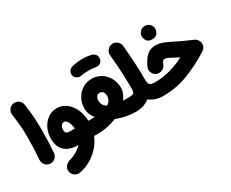

<svg xmlns="http://www.w3.org/2000/svg" viewBox="-139 -1187 2408 2000"><g transform="rotate(-30 1065.5 -187.0)"><path d="M34.7 -558.1Q30.3 -592.3 51.3 -620.1Q72.3 -647.9 106.4 -652.3Q140.6 -656.7 168.5 -635.7Q196.3 -614.7 200.7 -580.6Q209.5 -514.6 214.4 -464.8Q219.2 -415 221.2 -369.1Q223.1 -323.2 223.1 -268.6Q223.1 -196.3 220.5 -125Q217.8 -53.7 212.9 6.3Q210 40.5 183.3 63.2Q156.7 85.9 122.1 83Q87.9 80.1 65.4 53.5Q43 26.9 45.9 -7.3Q50.8 -67.9 53.5 -137.9Q56.2 -208 56.2 -277.3Q56.2 -325.2 54.4 -364.3Q52.7 -403.3 48.1 -448.2Q43.5 -493.2 34.7 -558.1Z M474.1 61.5Q369.6 61.5 314.2 11Q258.8 -39.6 258.8 -136.7Q258.8 -207 287.4 -263.2Q315.9 -319.3 363.3 -351.8Q410.6 -384.3 467.3 -384.3Q530.3 -384.3 579.6 -347.9Q628.9 -311.5 658.2 -248.3Q687.5 -185.1 691.4 -105.5H707Q741.7 -105.5 765.9 -81.1Q790 -56.6 790 -22Q790 12.2 765.9 36.9Q741.7 61.5 707 61.5H663.1Q635.7 128.9 586.9 182.4Q538.1 235.8 476.1 271Q414.1 306.2 346.7 318.8Q313.5 325.2 284.4 305.2Q255.4 285.2 249 251.5Q242.7 217.8 262.9 190.4Q283.2 163.1 315.9 153.8Q369.1 138.7 408.9 115Q448.7 91.3 475.6 61.5ZM472.7 -105.5H529.3Q526.4 -134.8 517.8 -161.4Q509.3 -188 495.6 -205.1Q481.9 -222.2 463.4 -222.2Q443.8 -222.2 429.2 -204.1Q414.6 -186 414.6 -152.3Q414.6 -125.5 429 -115.5Q443.4 -105.5 472.7 -105.5Z M623.5 -22Q623.5 -56.6 648.2 -81.1Q672.9 -105.5 707 -105.5Q739.3 -105.5 767.1 -106.9Q743.7 -136.2 731 -168.5Q718.3 -200.7 718.3 -234.4Q718.3 -299.3 746.8 -352.3Q775.4 -405.3 825 -436.5Q874.5 -467.8 937 -467.8Q999.5 -467.8 1049.3 -436.5Q1099.1 -405.3 1127.9 -352.3Q1156.7 -299.3 1156.7 -234.4Q1156.7 -200.7 1144 -168.5Q1131.3 -136.2 1108.4 -106.9Q1135.7 -105.5 1167.5 -105.5H1168Q1202.6 -105.5 1226.8 -81.1Q1251 -56.6 1251 -22Q1251 12.2 1226.8 36.9Q1202.6 61.5 1168 61.5H1167.5Q1106 61.5 1047.6 49.3Q989.3 37.1 938 15.6Q886.2 37.1 827.6 49.3Q769 61.5 707 61.5Q672.9 61.5 648.2 36.9Q623.5 12.2 623.5 -22ZM885.3 -234.4Q885.3 -176.3 937.5 -145Q989.7 -176.3 989.7 -234.4Q989.7 -263.2 976.1 -281.5Q962.4 -299.8 937 -299.8Q911.6 -299.8 898.4 -281.5Q885.3 -263.2 885.3 -234.4ZM781.2 -596.2Q773.9 -622.1 787.1 -645.8Q800.3 -669.4 827.1 -678.2Q855 -686.5 891.1 -690.9Q927.2 -695.3 962.9 -695.3Q1001 -695.3 1031.5 -689.9Q1062 -684.6 1083 -675.8Q1109.9 -660.6 1116.9 -631.3Q1124 -602.1 1106.9 -577.6Q1093.3 -558.1 1074 -552Q1054.7 -545.9 1033.7 -550.3Q1019.5 -553.2 999.8 -555.4Q980 -557.6 962.9 -557.6Q930.2 -557.6 904.8 -555.7Q879.4 -553.7 863.8 -549.8Q837.9 -543 813.5 -556.6Q789.1 -570.3 781.2 -596.2Z M1084.5 -22Q1084.5 -56.6 1109.1 -81.1Q1133.8 -105.5 1168 -105.5Q1204.6 -105.5 1221.7 -110.1Q1238.8 -114.7 1243.9 -130.9Q1249 -147 1249 -180.2Q1249 -254.4 1246.3 -320.1Q1243.7 -385.7 1239 -449.7Q1234.4 -513.7 1227.5 -583.5Q1224.1 -618.2 1246.6 -644.8Q1269 -671.4 1303.2 -674.8Q1337.4 -678.2 1364.3 -656Q1391.1 -633.8 1394.5 -599.1Q1404.3 -495.1 1409.9 -398.4Q1415.5 -301.8 1416 -189Q1416.5 -184.6 1416.5 -180.2Q1416.5 -134.3 1432.6 -119.9Q1448.7 -105.5 1496.6 -105.5H1497.1Q1531.7 -105.5 1555.9 -81.1Q1580.1 -56.6 1580.1 -22Q1580.1 12.2 1555.9 36.9Q1531.7 61.5 1497.1 61.5H1496.6Q1451.7 61.5 1409.4 48.1Q1367.2 34.7 1334 8.3Q1267.6 61.5 1168 61.5Q1133.8 61.5 1109.1 36.9Q1084.5 12.2 1084.5 -22Z M1686.5 -436.5Q1736.8 -436.5 1790.5 -413.3Q1844.2 -390.1 1894.5 -364.3Q1928.2 -346.7 1971.4 -327.1Q2014.6 -307.6 2068.4 -284.7Q2090.3 -275.4 2104.7 -253.7Q2119.1 -231.9 2119.1 -208Q2119.1 -162.1 2080.1 -137.2Q1940.9 -49.3 1797.6 6.1Q1654.3 61.5 1497.1 61.5Q1462.4 61.5 1437.7 36.4Q1413.1 11.2 1413.1 -22Q1413.1 -55.2 1437.7 -80.3Q1462.4 -105.5 1497.1 -105.5Q1585.9 -105.5 1674.6 -129.4Q1763.2 -153.3 1851.6 -198.2Q1835 -206.5 1818.1 -215.3Q1801.3 -224.1 1784.2 -233.4Q1758.8 -247.6 1738.5 -257.1Q1718.3 -266.6 1703.1 -266.6Q1684.1 -266.6 1675.8 -255.4Q1667.5 -244.1 1655.8 -214.8Q1648.9 -197.3 1629.2 -183.6Q1609.4 -169.9 1584 -167.7Q1558.6 -165.5 1534.7 -181.2Q1511.7 -196.3 1501.5 -226.1Q1491.2 -255.9 1505.4 -286.6Q1525.4 -329.6 1549.6 -363.5Q1573.7 -397.5 1606.7 -417Q1639.6 -436.5 1686.5 -436.5ZM1611.3 -588.4Q1611.3 -619.1 1634 -643.3Q1656.7 -667.5 1690.9 -667.5Q1716.3 -667.5 1733.9 -656.7Q1751.5 -646 1761.2 -630.4Q1773.9 -610.4 1773.9 -588.4Q1773.9 -572.8 1767.1 -553.7Q1760.3 -534.7 1742.4 -521Q1724.6 -507.3 1692.4 -507.3Q1659.2 -507.3 1641.8 -521.2Q1624.5 -535.2 1617.7 -553.2Q1611.3 -570.3 1611.3 -588.4Z"/></g></svg>

Font: Mikhak-DS2-FD Black
Style: Regular
Weight: 900
Designer: Amin Abedi
Version: Version 3.2